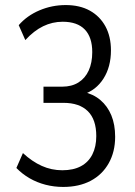

<svg xmlns="http://www.w3.org/2000/svg" viewBox="-20 -734 538 763"><path d="M231.1 8.9Q194.9 8.9 160.8 0.1Q126.7 -8.8 97.4 -25.7Q68.1 -42.7 45.1 -66.5L71.1 -125.7Q107.5 -92 146.1 -74.7Q184.7 -57.4 227.5 -57.4Q271.7 -57.4 301.6 -73.5Q331.5 -89.5 347 -120.2Q362.6 -150.9 362.6 -193.3Q362.6 -259.2 328.9 -292.3Q295.3 -325.3 232.1 -325.3H152.8V-389.6H227.5Q264.8 -389.6 291.6 -406.2Q318.3 -422.8 332.5 -453.7Q346.6 -484.7 346.6 -526.9Q346.6 -586 316.9 -616.8Q287.3 -647.6 229 -647.6Q188.1 -647.6 151.4 -629.7Q114.7 -611.9 80.6 -574.7L54.4 -634Q87.2 -671.8 136.9 -692.9Q186.5 -713.9 241.1 -713.9Q297.1 -713.9 337.1 -691.7Q377 -669.5 399 -629.2Q420.9 -588.8 420.9 -533.9Q420.9 -468.4 391.3 -421.8Q361.7 -375.2 309.9 -358.5V-369.2Q350.7 -360.4 378.9 -336.4Q407.2 -312.4 422.4 -275.8Q437.6 -239.1 437.6 -190.3Q437.6 -130.9 412.2 -85.6Q386.8 -40.2 340.6 -15.6Q294.3 8.9 231.1 8.9Z"/></svg>

Font: Nunito Sans 12pt ExtraLight Condensed
Style: Regular
Weight: 200
Width: 3
Version: Version 3.101;gftools[0.9.27]